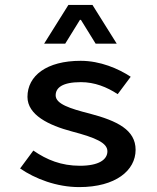

<svg xmlns="http://www.w3.org/2000/svg" viewBox="-20 -751 639 783"><path d="M62 -64C123 -22 211 12 303 12C452 12 533 -56 533 -140C533 -221 459 -258 345 -288C266 -308 207 -327 207 -362C207 -393 234 -416 310 -416C366 -416 416 -396 460 -367L513 -438C463 -471 389 -503 309 -503C170 -503 92 -442 92 -356C92 -282 179 -240 273 -215C372 -189 418 -168 418 -134C418 -100 383 -75 306 -75C230 -75 171 -99 116 -137ZM160 -573H246L306 -670H310L370 -573H456L357 -731H259Z"/></svg>

Font: Source Code Pro Semibold
Style: Regular
Weight: 600
Monospace: yes
Designer: Paul D. Hunt
Foundry: Adobe Systems Incorporated
Version: Version 1.017;PS 1.000;hotconv 1.0.70;makeotf.lib2.5.5900